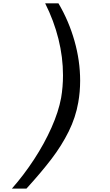

<svg xmlns="http://www.w3.org/2000/svg" viewBox="-20 -860 640 1120"><path d="M336.5 -289Q347.5 -353 347.5 -421Q347.5 -526 321 -632.5Q294.5 -739 243.5 -840.5H321Q381.5 -738 414.5 -621.5Q447.5 -505 447.5 -389.5Q447.5 -323.5 436.5 -262.5Q421.5 -175.5 380.8 -93.2Q340 -11 280.5 67Q221 145 134.5 240H49.5Q119.5 160.5 179.2 69Q239 -22.5 280.2 -115.2Q321.5 -208 336.5 -289Z"/></svg>

Font: JuliaMono Medium
Style: Italic
Weight: 500
Italic angle: -9°
Monospace: yes
Designer: cormullion
Foundry: corm
Version: Version 0.054; ttfautohint (v1.8.4)